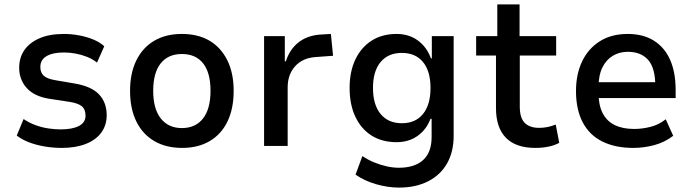

<svg xmlns="http://www.w3.org/2000/svg" viewBox="-20 -662 3140 871"><path d="M261 9Q221 9 182.5 2.5Q144 -4 111.5 -16.5Q79 -29 56 -47L87 -122Q112 -105 140.5 -94.5Q169 -84 198.5 -79.5Q228 -75 255 -75Q308 -75 338 -90.5Q368 -106 368 -137Q368 -166 351 -180Q334 -194 295 -200L203 -214Q135 -225 101 -263Q67 -301 67 -355Q67 -400 90 -434Q113 -468 158.5 -488Q204 -508 270 -508Q304 -508 339 -501.5Q374 -495 404 -482.5Q434 -470 453 -452L420 -378Q400 -394 375 -404Q350 -414 323 -419Q296 -424 270 -424Q220 -424 191.5 -407.5Q163 -391 163 -358Q163 -332 179 -318Q195 -304 232 -298L320 -283Q395 -270 429.5 -233.5Q464 -197 464 -139Q464 -94 439.5 -60.5Q415 -27 369 -9Q323 9 261 9Z M806 9Q733 9 680 -22Q627 -53 598.5 -111Q570 -169 570 -250Q570 -330 598.5 -388Q627 -446 679.5 -477Q732 -508 805 -508Q879 -508 931 -477Q983 -446 1011.5 -388Q1040 -330 1040 -250Q1040 -169 1012 -111Q984 -53 931.5 -22Q879 9 806 9ZM805 -81Q867 -81 901 -124.5Q935 -168 935 -250Q935 -332 901.5 -374.5Q868 -417 805 -417Q743 -417 709 -374.5Q675 -332 675 -250Q675 -168 709.5 -124.5Q744 -81 805 -81Z M1178 0V-498H1272V-384H1277Q1293 -436 1332 -468Q1371 -500 1430 -505L1481 -508L1491 -409L1409 -403Q1351 -398 1318 -360.5Q1285 -323 1285 -266V0Z M1790 189Q1739 189 1685.5 173.5Q1632 158 1593 130L1624 46Q1649 63 1677 74.5Q1705 86 1734 92.5Q1763 99 1789 99Q1861 99 1899.5 64Q1938 29 1938 -40V-123H1933Q1915 -75 1875 -46Q1835 -17 1779 -17Q1714 -17 1666.5 -46.5Q1619 -76 1592.5 -131.5Q1566 -187 1566 -263Q1566 -338 1592.5 -393Q1619 -448 1666.5 -478Q1714 -508 1779 -508Q1835 -508 1875.5 -478.5Q1916 -449 1935 -397H1939V-498H2038V-46Q2038 26 2008.5 78.5Q1979 131 1923 160Q1867 189 1790 189ZM1803 -103Q1865 -103 1899 -145Q1933 -187 1933 -263Q1933 -339 1899 -380.5Q1865 -422 1803 -422Q1741 -422 1706.5 -380.5Q1672 -339 1672 -263Q1672 -187 1706.5 -145Q1741 -103 1803 -103Z M2409 9Q2320 9 2275 -37Q2230 -83 2230 -172V-410H2140V-498H2236V-642H2337V-498H2503V-410H2338V-178Q2338 -127 2360.5 -104.5Q2383 -82 2426 -82Q2446 -82 2465 -86Q2484 -90 2501 -97L2517 -14Q2495 -2 2467 3.5Q2439 9 2409 9Z M2853 9Q2771 9 2712.5 -20Q2654 -49 2623.5 -107Q2593 -165 2593 -249Q2593 -325 2620.5 -383Q2648 -441 2700.5 -474.5Q2753 -508 2828 -508Q2898 -508 2946.5 -477.5Q2995 -447 3020 -390.5Q3045 -334 3045 -254V-217H2676V-289H2970L2953 -269Q2953 -353 2920.5 -390Q2888 -427 2828 -427Q2790 -427 2760 -409Q2730 -391 2712.5 -355.5Q2695 -320 2695 -263V-244Q2695 -185 2714 -148.5Q2733 -112 2769 -94.5Q2805 -77 2857 -77Q2893 -77 2931 -86.5Q2969 -96 3000 -121L3034 -46Q2995 -16 2947.5 -3.5Q2900 9 2853 9Z"/></svg>

Font: Nunito Sans 7pt SemiCondensed SemiBold
Style: Regular
Weight: 600
Width: 4
Designer: Vernon Adams
Foundry: Vernon Adams
Version: Version 3.101;gftools[0.9.27]